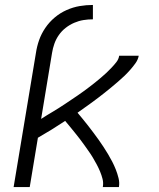

<svg xmlns="http://www.w3.org/2000/svg" viewBox="-20 -755 640 775"><path d="M35 0 125 -541Q129 -568 138 -593.5Q147 -619 163 -642.5Q179 -666 201 -684.5Q223 -703 249 -714.5Q275 -726 301.5 -730.5Q328 -735 355 -735V-677Q336 -677 317 -674Q298 -671 279.5 -663Q261 -655 245 -642.5Q229 -630 217.5 -613.5Q206 -597 199.5 -578.5Q193 -560 190 -541L146 -275Q158 -283 170.5 -290.5Q183 -298 195.5 -305.5Q208 -313 220.5 -321Q233 -329 245 -337Q257 -345 269.5 -353.5Q282 -362 294 -370Q306 -378 318 -387Q330 -396 341.5 -404.5Q353 -413 364.5 -422.5Q376 -432 387.5 -441.5Q399 -451 409.5 -461Q420 -471 430 -481.5Q440 -492 449.5 -504Q459 -516 461 -530H540Q537 -514 527 -500Q517 -486 505.5 -473Q494 -460 481.5 -448Q469 -436 456 -425Q443 -414 430 -403Q417 -392 403.5 -381.5Q390 -371 376.5 -360.5Q363 -350 349 -340Q335 -330 321 -320Q307 -310 293 -300Q304 -287 315 -273.5Q326 -260 336.5 -246.5Q347 -233 357.5 -219Q368 -205 378 -191Q388 -177 397.5 -162.5Q407 -148 416 -133Q425 -118 433 -102.5Q441 -87 447.5 -70.5Q454 -54 458.5 -36Q463 -18 460 0H395Q398 -17 394 -32.5Q390 -48 384 -62.5Q378 -77 370.5 -91Q363 -105 355 -118.5Q347 -132 338 -144.5Q329 -157 320 -170Q311 -183 301.5 -195Q292 -207 282.5 -219Q273 -231 263 -243Q253 -255 243 -267Q216 -249 188.5 -232Q161 -215 133 -199L100 0Z"/></svg>

Font: Iosevka Curly LtExObl
Style: Regular
Weight: 300
Width: 7
Italic angle: -9°
Monospace: yes
Designer: Belleve Invis
Foundry: Belleve Invis
Version: Version 11.1.0; ttfautohint (v1.8.3)